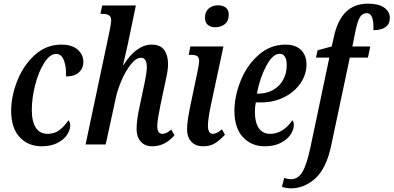

<svg xmlns="http://www.w3.org/2000/svg" viewBox="-20 -790 2152 1050"><path d="M41 -184Q41 -263 74.5 -348Q108 -433 170.5 -489.5Q233 -546 315 -546Q374 -546 405 -518.5Q436 -491 436 -451Q436 -417 412 -394.5Q388 -372 341 -372Q343 -425 329.5 -460Q316 -495 287 -495Q253 -495 222 -446.5Q191 -398 172.5 -326Q154 -254 154 -189Q154 -125 176 -91.5Q198 -58 240 -58Q278 -58 305 -78.5Q332 -99 354 -132Q358 -129 361 -121Q364 -113 364 -104Q364 -79 346.5 -52.5Q329 -26 293.5 -8Q258 10 208 10Q134 10 87.5 -40Q41 -90 41 -184Z M727 -84Q727 -135 744 -210L763 -300Q783 -390 783 -422Q783 -474 751 -474Q724 -474 695.5 -438Q667 -402 645 -351Q623 -300 614 -258L558 0H448L579 -619Q588 -666 588 -677Q588 -698 576.5 -706Q565 -714 542 -714H529L539 -760H723L680 -553L653 -434H655Q726 -546 810 -546Q857 -546 878 -516.5Q899 -487 899 -440Q899 -409 890 -368.5Q881 -328 880 -322L856 -208Q850 -178 845 -148.5Q840 -119 840 -100Q840 -80 847 -69Q854 -58 867 -58Q879 -58 890.5 -63.5Q902 -69 917 -81L934 -50Q882 10 813 10Q772 10 749.5 -16Q727 -42 727 -84Z M1101 -692Q1101 -726 1121.5 -743.5Q1142 -761 1173 -761Q1198 -761 1214.5 -748.5Q1231 -736 1231 -710Q1231 -675 1209.5 -658Q1188 -641 1158 -641Q1132 -641 1116.5 -654Q1101 -667 1101 -692ZM1003 -83Q1003 -134 1028 -245L1061 -403Q1069 -440 1069 -456Q1069 -476 1058.5 -483Q1048 -490 1026 -490H1012L1021 -536H1202L1133 -214Q1117 -136 1117 -102Q1117 -81 1124 -69.5Q1131 -58 1143 -58Q1155 -58 1166.5 -64Q1178 -70 1194 -83L1210 -53Q1183 -24 1156.5 -7Q1130 10 1091 10Q1049 10 1026 -15.5Q1003 -41 1003 -83Z M1262 -184Q1262 -263 1296 -348Q1330 -433 1394 -489.5Q1458 -546 1542 -546Q1596 -546 1626 -517Q1656 -488 1656 -437Q1656 -383 1623.5 -335Q1591 -287 1534 -258.5Q1477 -230 1409 -230H1379Q1374 -207 1374 -177Q1374 -120 1395.5 -89Q1417 -58 1458 -58Q1495 -58 1527 -79.5Q1559 -101 1578 -132Q1587 -126 1587 -107Q1587 -81 1569 -54Q1551 -27 1515 -8.5Q1479 10 1428 10Q1355 10 1308.5 -40Q1262 -90 1262 -184ZM1394 -278Q1437 -278 1472.5 -297.5Q1508 -317 1528 -352.5Q1548 -388 1548 -434Q1548 -464 1538 -480Q1528 -496 1510 -496Q1471 -496 1435.5 -428.5Q1400 -361 1385 -278Z M1522 232 1534 183Q1555 190 1571 190Q1610 190 1633.5 151Q1657 112 1677 19L1781 -475H1708L1717 -515L1794 -536L1806 -589Q1825 -678 1871 -724Q1917 -770 1993 -770Q2050 -770 2081 -748.5Q2112 -727 2112 -691Q2112 -659 2088.5 -642Q2065 -625 2022 -625Q2026 -718 1986 -718Q1960 -718 1946 -692Q1932 -666 1920 -600L1907 -536H2005L1992 -475H1893L1792 2Q1766 129 1705.5 184.5Q1645 240 1571 240Q1559 240 1545 237.5Q1531 235 1522 232Z"/></svg>

Font: Noto Serif CondSemiBold
Style: Italic
Weight: 600
Width: 3
Italic angle: -12°
Designer: Monotype Design Team
Foundry: Monotype Imaging Inc.
Version: Version 1.001